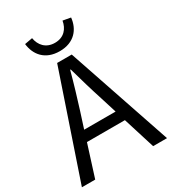

<svg xmlns="http://www.w3.org/2000/svg" viewBox="-222 -1058 1051 1174"><g transform="rotate(-30 303.5 -471.0)"><path d="M227 -410C253 -493 277 -572 300 -658H304C328 -573 351 -493 378 -410L413 -298H191ZM3 0H97L168 -224H436L506 0H604L355 -734H252ZM303 -788C406 -788 457 -854 465 -932L410 -942C401 -889 367 -847 303 -847C239 -847 204 -889 195 -942L140 -932C149 -854 199 -788 303 -788Z"/></g></svg>

Font: Source Han Sans TC
Style: Regular
Weight: 400
Designer: Ryoko NISHIZUKA 西塚涼子 (kana, bopomofo & ideographs); Paul D. Hunt (Latin, Greek & Cyrillic); Sandoll Communications 산돌커뮤니
Foundry: Adobe
Version: Version 2.002;hotconv 1.0.116;makeotfexe 2.5.65601